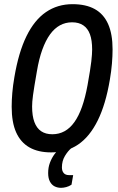

<svg xmlns="http://www.w3.org/2000/svg" viewBox="-20 -719 568 921"><path d="M225 12Q163 12 121 -12Q79 -36 57.5 -84Q36 -132 36 -207Q36 -238 39 -273.5Q42 -309 49 -349Q69 -468 107 -545.5Q145 -623 200.5 -661Q256 -699 328 -699Q392 -699 434.5 -675.5Q477 -652 498.5 -604Q520 -556 520 -482Q520 -451 517 -414.5Q514 -378 507 -337Q487 -218 448.5 -140.5Q410 -63 354.5 -25.5Q299 12 225 12ZM231 -75Q263 -75 289.5 -89.5Q316 -104 337 -133.5Q358 -163 373.5 -207Q389 -251 400 -311Q407 -351 411.5 -378.5Q416 -406 418 -424.5Q420 -443 421 -456.5Q422 -470 422 -481Q422 -526 411.5 -554.5Q401 -583 379.5 -597.5Q358 -612 326 -612Q294 -612 267.5 -597.5Q241 -583 220 -554Q199 -525 183 -481Q167 -437 157 -377Q150 -337 145.5 -309.5Q141 -282 138.5 -263.5Q136 -245 135 -232Q134 -219 134 -208Q134 -163 145 -133.5Q156 -104 177.5 -89.5Q199 -75 231 -75ZM273 182Q256 182 242 175Q228 168 219.5 152Q211 136 211 111Q211 84 219.5 61.5Q228 39 241.5 20.5Q255 2 270 -12H323L322 -8Q306 5 291.5 29Q277 53 277 84Q277 101 285.5 111Q294 121 311 121H331L323 167Q311 175 297.5 178.5Q284 182 273 182Z"/></svg>

Font: Archivo ExtraCondensed Medium
Style: Italic
Weight: 500
Width: 2
Italic angle: -10°
Designer: Hector Gatti
Foundry: Omnibus-Type
Version: Version 2.001